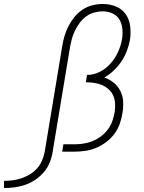

<svg xmlns="http://www.w3.org/2000/svg" viewBox="-207 -763 727 966"><path d="M-187 183V147Q-165 147 -142.5 144Q-120 141 -98 133.5Q-76 126 -55.5 113.5Q-35 101 -19.5 83Q-4 65 5 43.5Q14 22 18 0L106 -530Q110 -556 117.5 -581.5Q125 -607 137.5 -631.5Q150 -656 168 -678Q186 -700 209 -715Q232 -730 258.5 -736.5Q285 -743 311 -743Q345 -743 376 -730.5Q407 -718 425.5 -691.5Q444 -665 448 -630.5Q452 -596 447 -563Q442 -535 431.5 -507.5Q421 -480 404.5 -455Q388 -430 366 -409Q344 -388 318 -373Q344 -364 365 -347Q386 -330 398.5 -305.5Q411 -281 412.5 -252Q414 -223 409 -194Q405 -167 395.5 -140Q386 -113 368.5 -89.5Q351 -66 327 -48Q303 -30 276.5 -19Q250 -8 222.5 -4Q195 0 167 0H106L112 -37H167Q190 -37 213 -40.5Q236 -44 258.5 -53Q281 -62 301 -77Q321 -92 335.5 -111.5Q350 -131 358 -153.5Q366 -176 370 -199Q373 -220 372 -241.5Q371 -263 363 -281.5Q355 -300 340 -313.5Q325 -327 306.5 -335Q288 -343 267 -346Q246 -349 225 -349L231 -386Q265 -386 296 -402Q327 -418 350 -444.5Q373 -471 387.5 -503Q402 -535 407 -567Q411 -592 408.5 -618Q406 -644 394 -664.5Q382 -685 359 -695.5Q336 -706 310 -706Q289 -706 267 -700Q245 -694 226.5 -680.5Q208 -667 194 -648Q180 -629 170 -608.5Q160 -588 154.5 -567Q149 -546 145 -524L58 0Q54 27 43.5 53.5Q33 80 14.5 102Q-4 124 -28 140.5Q-52 157 -79 166.5Q-106 176 -133 179.5Q-160 183 -187 183Z"/></svg>

Font: Iosevka Slab Extralight
Style: Italic
Weight: 200
Italic angle: -9°
Monospace: yes
Designer: Belleve Invis
Foundry: Belleve Invis
Version: Version 11.1.1; ttfautohint (v1.8.3)